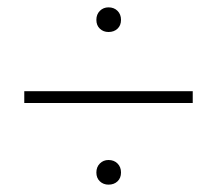

<svg xmlns="http://www.w3.org/2000/svg" viewBox="-20 -494 590 522"><path d="M242 -440Q242 -455 251.5 -464.5Q261 -474 275 -474Q290 -474 299.5 -464.5Q309 -455 309 -440Q309 -425 299.5 -416Q290 -407 275 -407Q261 -407 251.5 -416Q242 -425 242 -440ZM46 -246H504V-214H46ZM242 -25Q242 -40 251.5 -49.5Q261 -59 275 -59Q290 -59 299.5 -49.5Q309 -40 309 -25Q309 -10 299.5 -1Q290 8 275 8Q261 8 251.5 -1Q242 -10 242 -25Z"/></svg>

Font: Ysabeau SC Light
Style: Regular
Weight: 300
Designer: Christian Thalmann (Catharsis Fonts)
Version: Version 0.003